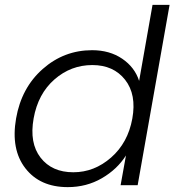

<svg xmlns="http://www.w3.org/2000/svg" viewBox="-20 -760 716 788"><path d="M46 -274Q68 -400 155.5 -477Q243 -554 358 -554Q430 -554 481.5 -519Q533 -484 551 -428L606 -740H676L545 0H475L497 -122Q461 -65 398 -28.5Q335 8 258 8Q144 8 84 -69.5Q24 -147 46 -274ZM359 -493Q271 -493 203.5 -434Q136 -375 118 -274Q100 -173 146.5 -113Q193 -53 281 -53Q367 -53 436 -113.5Q505 -174 523 -273Q541 -372 493.5 -432.5Q446 -493 359 -493Z"/></svg>

Font: Poppins Light
Style: Italic
Weight: 300
Italic angle: -10°
Designer: Ninad Kale (Devanagari), Jonny Pinhorn (Latin)
Foundry: Indian Type Foundry
Version: Version 3.200;PS 1.000;hotconv 16.6.54;makeotf.lib2.5.65590